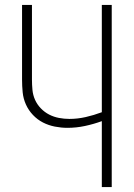

<svg xmlns="http://www.w3.org/2000/svg" viewBox="-20 -755 540 775"><path d="M391 0V-266Q358 -254 323 -246.5Q288 -239 252 -239Q227 -239 201.5 -244Q176 -249 153.5 -260.5Q131 -272 113 -291Q95 -310 84.5 -333.5Q74 -357 71.5 -382.5Q69 -408 69 -434V-735H109V-434Q109 -413 111 -392Q113 -371 121.5 -352Q130 -333 145 -317.5Q160 -302 178.5 -292.5Q197 -283 218 -279Q239 -275 260 -275Q293 -275 326 -282.5Q359 -290 391 -302V-735H431V0Z"/></svg>

Font: Iosevka SS04 Extralight
Style: Regular
Weight: 200
Monospace: yes
Designer: Belleve Invis
Foundry: Belleve Invis
Version: Version 19.0.0; ttfautohint (v1.8.4)